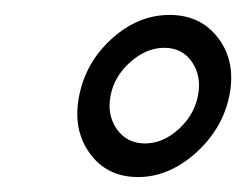

<svg xmlns="http://www.w3.org/2000/svg" viewBox="-20 -652 329 257"><path d="M86 -524Q95 -569 130 -600.5Q165 -632 207 -632Q249 -632 272.5 -600.5Q296 -569 287 -524Q281 -494 262.5 -469.5Q244 -445 218.5 -430Q193 -415 165 -415Q123 -415 100 -447Q77 -479 86 -524ZM128 -524Q123 -498 136.5 -479Q150 -460 174 -460Q198 -460 219 -479Q240 -498 245 -524Q250 -550 237 -569Q224 -588 200 -588Q176 -588 154.5 -569Q133 -550 128 -524Z"/></svg>

Font: Amiri
Style: Bold Italic
Weight: 700
Italic angle: 10°
Designer: Khaled Hosny
Version: Version 0.113